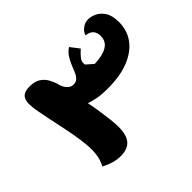

<svg xmlns="http://www.w3.org/2000/svg" viewBox="-169 -969 1223 1223"><g transform="rotate(-45 443.0 -357.0)"><path d="M284 25Q221 25 154 -12Q168 -36 175.5 -66.5Q183 -97 183 -136Q183 -180 175 -233.5Q167 -287 155.5 -343Q144 -399 132.5 -452.5Q121 -506 113 -550.5Q105 -595 105 -623Q105 -663 124 -681.5Q143 -700 186 -700Q235 -700 262.5 -680.5Q290 -661 303.5 -635Q317 -609 324 -588Q326 -575 331.5 -561.5Q337 -548 345.5 -536.5Q354 -525 366 -517.5Q378 -510 394 -510Q417 -510 431 -524Q445 -538 454.5 -561Q464 -584 474.5 -609.5Q485 -635 501 -659.5Q517 -684 542 -700L588 -640Q560 -615 545 -595Q530 -575 535 -549L582 -508Q616 -509 644 -515Q672 -521 692.5 -532.5Q713 -544 724 -562.5Q735 -581 735 -608Q735 -636 720.5 -654.5Q706 -673 670 -678Q671 -689 681.5 -703Q692 -717 710.5 -728Q729 -739 754 -739Q778 -739 807.5 -725.5Q837 -712 858.5 -679Q880 -646 880 -587Q880 -513 839.5 -457Q799 -401 721 -369.5Q643 -338 532 -338Q472 -338 433.5 -346Q395 -354 374 -362Q383 -317 390 -271.5Q397 -226 401.5 -186Q406 -146 406 -116Q406 -43 376 -9Q346 25 284 25Z"/></g></svg>

Font: Lemonada
Style: Regular
Weight: 400
Designer: Mohamed Gaber (Arabic), Eduardo Tunni (Latin)
Foundry: Kief Type Foundry
Version: Version 4.005